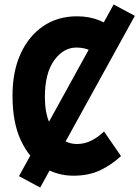

<svg xmlns="http://www.w3.org/2000/svg" viewBox="-20 -775 624 860"><path d="M36 -347Q36 -454 72 -533.5Q108 -613 173 -657.5Q238 -702 325 -702Q381 -702 427 -683Q473 -664 518 -628L443 -512Q416 -535 386.5 -548.5Q357 -562 322 -562Q264 -562 222.5 -504.5Q181 -447 181 -340Q181 -274 200.5 -227Q220 -180 252.5 -155Q285 -130 325 -130Q359 -130 389.5 -145.5Q420 -161 446 -186L522 -76Q479 -36 428 -12Q377 12 309 12Q235 12 173 -27Q111 -66 73.5 -146Q36 -226 36 -347ZM65 14 489 -755 584 -704 160 65Z"/></svg>

Font: Radio Canada Condensed
Style: Bold
Weight: 700
Width: 3
Designer: Charles Daoud, Etienne Aubert Bonn, Alexandre Saumier Demers, Jacques Le Bailly
Foundry: Radio-Canada
Version: Version 2.104; ttfautohint (v1.8.4.7-5d5b);gftools[0.9.28.de